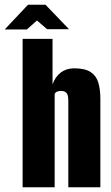

<svg xmlns="http://www.w3.org/2000/svg" viewBox="-65 -795 471 815"><path d="M31 0V-630H158V-437Q170 -470 193.5 -487.5Q217 -505 250 -505Q296 -505 320 -489Q344 -473 352.5 -444Q361 -415 361 -374V0H225V-367Q225 -376 224 -383.5Q223 -391 220 -396.5Q217 -402 211 -405.5Q205 -409 194 -409Q186 -409 180 -407Q174 -405 171.5 -402.5Q169 -400 167 -397V0ZM-45 -670 54 -775H128L228 -671H135L92 -708L49 -670Z"/></svg>

Font: Alumni Sans ExtraBold
Style: Regular
Weight: 800
Designer: Robert E. Leuschke
Foundry: Robert E. Leuschke
Version: Version 1.018